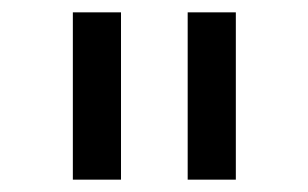

<svg xmlns="http://www.w3.org/2000/svg" viewBox="-20 -701 499 311"><path d="M362 -410V-681H284V-410ZM176 -410V-681H98V-410Z"/></svg>

Font: Iranian Serif 
Style: Regular
Weight: 400
Designer: Hooman Mehr, Hadi Navid in Neviseh Pardaz Co. Ltd. (http://nevisa.com)
Foundry: http://font-store.ir
Version: 5.0.2 build 3/9/1393